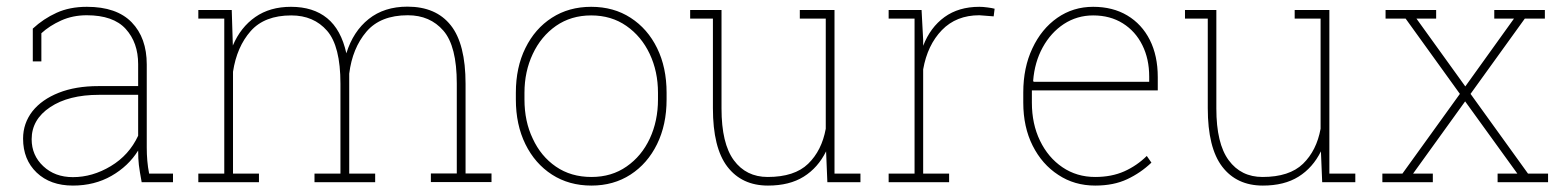

<svg xmlns="http://www.w3.org/2000/svg" viewBox="-20 -559 4803 589"><path d="M203.6 10.3Q134.3 10.3 92.5 -29.5Q50.8 -69.3 50.8 -133.8Q50.8 -180.7 79.6 -217.8Q108.4 -253.9 160.2 -274.4Q211.9 -294.9 282.2 -294.9H403.8V-362.3Q403.8 -428.2 365.7 -470.2Q327.6 -512.2 246.1 -512.2Q203.1 -512.2 167.5 -496.1Q131.8 -480 106.9 -457V-370.6H80.6V-471.2Q113.3 -501.5 153.6 -519.8Q193.8 -538.1 246.6 -538.1Q337.9 -538.1 384 -490.5Q430.2 -442.9 430.2 -361.3V-106.4Q430.2 -85.9 431.9 -65.9Q433.6 -45.9 437.5 -26.4H510.7V0H414.6Q408.2 -34.7 406 -53Q403.8 -71.3 403.8 -97.2Q374 -49.3 322 -19.5Q270 10.3 203.6 10.3ZM203.6 -15.6Q263.7 -15.6 319.8 -49.3Q376 -83 403.8 -142.6V-268.1H283.7Q190.4 -268.1 133.8 -230.2Q77.1 -192.4 77.1 -131.8Q77.1 -82.5 112.8 -49.1Q148.4 -15.6 203.6 -15.6Z M774.4 -26.4V0H588.4V-26.4H668V-502H588.4V-528.3H690.9L694.3 -419.4Q718.3 -475.6 763.2 -506.8Q808.1 -538.1 872.6 -538.1Q940.9 -538.1 983.6 -503.2Q1026.4 -468.3 1042.5 -395.5Q1063.5 -462.9 1111.1 -500.7Q1158.7 -538.6 1230 -538.6Q1317.4 -538.6 1362.8 -481.4Q1408.2 -424.3 1408.2 -301.8V-26.9H1487.8V-0.5H1301.8V-26.9H1381.3V-302.7Q1381.3 -417.5 1340.3 -464.8Q1299.3 -512.2 1231 -512.2Q1147 -512.2 1104 -461.7Q1061 -411.1 1051.3 -333V-26.4H1130.9V0H944.8V-26.4H1024.4V-302.2Q1024.4 -417.5 983.4 -464.6Q942.4 -511.7 873.5 -511.7Q791.5 -511.7 749 -463.6Q706.5 -415.5 694.8 -338.9V-26.4Z M1794.4 10.3Q1725.6 10.3 1673.3 -23.4Q1621.1 -57.1 1591.8 -116.7Q1562.5 -176.3 1562.5 -253.9V-274.4Q1562.5 -352.5 1591.8 -411.6Q1621.1 -471.2 1673.1 -504.6Q1725.1 -538.1 1793.5 -538.1Q1862.8 -538.1 1914.6 -504.4Q1966.8 -470.7 1995.8 -411.4Q2024.9 -352.1 2024.9 -274.4V-253.9Q2024.9 -176.3 1995.6 -116.7Q1966.3 -57.1 1914.3 -23.4Q1862.3 10.3 1794.4 10.3ZM1794.4 -16.1Q1856.4 -16.1 1902.3 -48.3Q1948.2 -80.1 1973.4 -134Q1998.5 -188 1998.5 -253.9V-274.4Q1998.5 -339.8 1973.1 -393.6Q1947.8 -447.3 1901.6 -479.5Q1855.5 -511.7 1793.5 -511.7Q1731.9 -511.7 1685.5 -479.5Q1639.6 -447.3 1614.3 -393.3Q1588.9 -339.4 1588.9 -274.4V-253.9Q1588.9 -186.5 1614.3 -133.8Q1639.2 -79.6 1685.3 -47.9Q1731.4 -16.1 1794.4 -16.1Z M2335.9 10.3Q2255.9 10.3 2211.4 -47.6Q2167 -105.5 2167 -227.1V-502H2097.2V-528.3H2193.4V-226.1Q2193.4 -118.7 2231.2 -67.4Q2269 -16.1 2335 -16.1Q2417.5 -16.1 2459.2 -56.6Q2501 -97.2 2513.2 -164.1V-502H2433.6V-528.3H2540V-26.4H2619.6V0H2518.1L2514.2 -94.7Q2489.3 -44.4 2445.6 -17.1Q2401.9 10.3 2335.9 10.3Z M2891.6 -26.4V0H2706.1V-26.4H2785.6V-502H2706.1V-528.3H2807.1L2812 -436.5V-418.5Q2834 -475.1 2877.4 -506.6Q2920.9 -538.1 2984.4 -538.1Q2995.6 -538.1 3010 -536.1Q3024.4 -534.2 3031.2 -532.2L3028.3 -508.8L2984.4 -512.2Q2913.6 -512.2 2869.4 -466.6Q2825.2 -420.9 2812 -346.2V-26.4Z M3339.8 10.3Q3275.9 10.3 3226.6 -22.5Q3176.8 -54.7 3147.9 -112.1Q3119.1 -169.4 3119.1 -244.1V-275.4Q3119.1 -351.6 3147 -410.6Q3174.8 -470.2 3223.4 -504.2Q3272 -538.1 3333.5 -538.1Q3393.6 -538.1 3438 -511.7Q3482.9 -484.9 3507.3 -436.5Q3531.7 -388.2 3531.7 -322.3V-281.7H3145.5V-244.1Q3145.5 -178.7 3170.4 -127.4Q3195.3 -75.7 3239.3 -45.9Q3283.2 -16.1 3339.8 -16.1Q3390.1 -16.1 3429 -33.4Q3467.8 -50.8 3498 -80.6L3512.2 -60.1Q3479.5 -28.8 3438 -9.3Q3396.5 10.3 3339.8 10.3ZM3149.4 -311 3150.9 -308.1H3505.4V-324.2Q3505.4 -378.4 3484.4 -420.4Q3463.4 -462.9 3424.6 -487.3Q3385.7 -511.7 3333.5 -511.7Q3284.2 -511.7 3243.7 -485.4Q3203.6 -459 3178.7 -413.6Q3153.8 -368.2 3149.4 -311Z M3854 10.3Q3773.9 10.3 3729.5 -47.6Q3685.1 -105.5 3685.1 -227.1V-502H3615.2V-528.3H3711.4V-226.1Q3711.4 -118.7 3749.3 -67.4Q3787.1 -16.1 3853 -16.1Q3935.5 -16.1 3977.3 -56.6Q4019 -97.2 4031.2 -164.1V-502H3951.7V-528.3H4058.1V-26.4H4137.7V0H4036.1L4032.2 -94.7Q4007.3 -44.4 3963.6 -17.1Q3919.9 10.3 3854 10.3Z M4375.5 -26.4V0H4220.7V-26.4H4282.2L4458.5 -271L4292 -502H4230.5V-528.3H4385.7V-502H4325.2L4475.1 -293.9L4624.5 -502H4564V-528.3H4719.2V-502H4657.7L4491.2 -271L4667.5 -26.4H4729V0H4574.2V-26.4H4634.8L4474.6 -248L4314.9 -26.4Z"/></svg>

Font: Battambang Thin
Style: Regular
Weight: 100
Designer: Danh Hong
Version: Version 8.002; ttfautohint (v1.8.3)